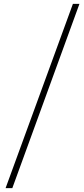

<svg xmlns="http://www.w3.org/2000/svg" viewBox="-20 -852 436 998"><path d="M9 126H44L393 -832H359Z"/></svg>

Font: SSpoqa Han Sans Neo Thin
Style: Regular
Weight: 100
Designer: [Spoqa Han Sans Neo] Dong-huui Kim  Younghwa Kang  Yujin Lee  [Noto Sans] Ryoko NISHIZUKA  (kana & ideographs); Paul D. 
Foundry: Spoqa (http://www.spoqa-han-sans.com)
Version: Version 1.000